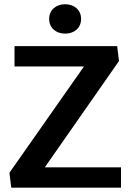

<svg xmlns="http://www.w3.org/2000/svg" viewBox="-20 -862 598 882"><path d="M279.2 -842.5C237.5 -842.5 205.8 -816.7 205.8 -775C205.8 -733.3 237.5 -707.5 279.2 -707.5C320.8 -707.5 352.5 -733.3 352.5 -775C352.5 -816.7 320.8 -842.5 279.2 -842.5ZM23.3 -68.3 31.7 0H535.8V-93.3H185.8L526.7 -581.7L518.3 -650H46.7V-556.7H365.8Z"/></svg>

Font: Boon SemiBold
Style: Regular
Weight: 600
Designer: Sungsit Sawaiwan
Foundry: FontUni
Version: Version 2.0